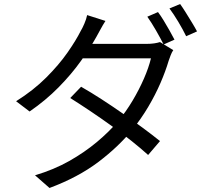

<svg xmlns="http://www.w3.org/2000/svg" viewBox="-20 -866 1040 954"><path d="M765 -806Q778 -789 793 -764.5Q808 -740 822 -715Q836 -690 847 -669L793 -645Q778 -675 755 -715Q732 -755 712 -783ZM875 -846Q888 -828 903.5 -803Q919 -778 934 -753.5Q949 -729 959 -710L905 -686Q889 -719 866 -757.5Q843 -796 822 -824ZM383 -435Q432 -407 484.5 -373Q537 -339 590 -302Q643 -265 690.5 -230Q738 -195 775 -165L716 -96Q682 -127 635 -164.5Q588 -202 534.5 -240.5Q481 -279 428 -314.5Q375 -350 329 -379ZM841 -617Q834 -607 828 -591.5Q822 -576 818 -564Q803 -513 777.5 -454Q752 -395 716.5 -335Q681 -275 637 -221Q569 -137 468.5 -61Q368 15 226 68L154 5Q248 -23 324 -66Q400 -109 461 -160Q522 -211 567 -264Q606 -311 638.5 -365.5Q671 -420 695 -475Q719 -530 730 -576H359L392 -648H709Q729 -648 746 -650.5Q763 -653 775 -657ZM504 -762Q491 -742 479 -719.5Q467 -697 459 -683Q429 -629 382 -563Q335 -497 271 -432Q207 -367 127 -312L60 -363Q146 -417 209.5 -480.5Q273 -544 315.5 -605Q358 -666 381 -712Q389 -725 399 -748Q409 -771 413 -791Z"/></svg>

Font: Noto Sans JP Thin
Style: Regular
Weight: 400
Version: Version 2.004-H2;hotconv 1.0.118;makeotfexe 2.5.65603